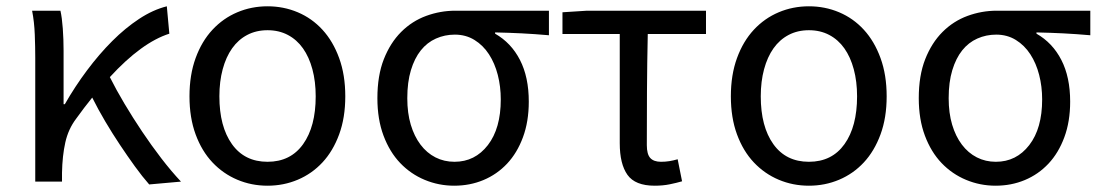

<svg xmlns="http://www.w3.org/2000/svg" viewBox="-20 -577 3498 610"><path d="M454 9Q432 -16 408.5 -48.5Q385 -81 361 -117Q337 -153 314.5 -191Q292 -229 273 -267Q260 -251 247.5 -234.5Q235 -218 222 -200Q197 -167 187.5 -124.5Q178 -82 177 -28V0H92V-394Q92 -427 90.5 -467Q89 -507 82 -543H172Q177 -521 179.5 -486.5Q182 -452 182 -416V-246H186Q218 -302 256.5 -353.5Q295 -405 336.5 -446.5Q378 -488 422 -517Q466 -546 510 -557L518 -470Q430 -442 329 -332Q349 -292 375.5 -247.5Q402 -203 431.5 -159Q461 -115 492.5 -74Q524 -33 555 0Z M830 13Q779 13 734 -6Q689 -25 655 -61Q621 -97 601.5 -150Q582 -203 582 -271Q582 -339 601.5 -392.5Q621 -446 655 -482.5Q689 -519 734 -538Q779 -557 830 -557Q881 -557 926 -538Q971 -519 1004.5 -482.5Q1038 -446 1057.5 -392.5Q1077 -339 1077 -271Q1077 -203 1057.5 -150Q1038 -97 1004.5 -61Q971 -25 926 -6Q881 13 830 13ZM830 -63Q903 -63 943 -119Q983 -175 983 -271Q983 -318 972.5 -357Q962 -396 942.5 -423.5Q923 -451 894.5 -466Q866 -481 830 -481Q794 -481 765.5 -466Q737 -451 717.5 -423.5Q698 -396 687.5 -357Q677 -318 677 -271Q677 -175 717 -119Q757 -63 830 -63Z M1423 13Q1374 13 1329.5 -5.5Q1285 -24 1251.5 -59Q1218 -94 1198.5 -146Q1179 -198 1179 -265Q1179 -337 1199.5 -389Q1220 -441 1254.5 -475.5Q1289 -510 1334 -526.5Q1379 -543 1427 -543H1724V-465Q1678 -469 1638 -471Q1598 -473 1553 -474V-470Q1604 -441 1632 -386.5Q1660 -332 1660 -254Q1660 -191 1641.5 -141Q1623 -91 1591 -57Q1559 -23 1516 -5Q1473 13 1423 13ZM1424 -63Q1489 -63 1530 -116Q1571 -169 1571 -261Q1571 -302 1561.5 -339Q1552 -376 1533.5 -404.5Q1515 -433 1487.5 -450Q1460 -467 1425 -467Q1393 -467 1365 -454.5Q1337 -442 1317 -417Q1297 -392 1285.5 -354Q1274 -316 1274 -265Q1274 -218 1285 -181Q1296 -144 1316 -117.5Q1336 -91 1363.5 -77Q1391 -63 1424 -63Z M2060 13Q1998 13 1973.5 -21.5Q1949 -56 1949 -122V-469H1767V-538L1845 -543H2223V-469H2038Q2036 -376 2035.5 -287.5Q2035 -199 2035 -116Q2035 -87 2046 -75Q2057 -63 2080 -63Q2094 -63 2106.5 -65Q2119 -67 2133 -71L2147 -1Q2130 4 2108 8.5Q2086 13 2060 13Z M2550 13Q2499 13 2454 -6Q2409 -25 2375 -61Q2341 -97 2321.5 -150Q2302 -203 2302 -271Q2302 -339 2321.5 -392.5Q2341 -446 2375 -482.5Q2409 -519 2454 -538Q2499 -557 2550 -557Q2601 -557 2646 -538Q2691 -519 2724.5 -482.5Q2758 -446 2777.5 -392.5Q2797 -339 2797 -271Q2797 -203 2777.5 -150Q2758 -97 2724.5 -61Q2691 -25 2646 -6Q2601 13 2550 13ZM2550 -63Q2623 -63 2663 -119Q2703 -175 2703 -271Q2703 -318 2692.5 -357Q2682 -396 2662.5 -423.5Q2643 -451 2614.5 -466Q2586 -481 2550 -481Q2514 -481 2485.5 -466Q2457 -451 2437.5 -423.5Q2418 -396 2407.5 -357Q2397 -318 2397 -271Q2397 -175 2437 -119Q2477 -63 2550 -63Z M3143 13Q3094 13 3049.5 -5.5Q3005 -24 2971.5 -59Q2938 -94 2918.5 -146Q2899 -198 2899 -265Q2899 -337 2919.5 -389Q2940 -441 2974.5 -475.5Q3009 -510 3054 -526.5Q3099 -543 3147 -543H3444V-465Q3398 -469 3358 -471Q3318 -473 3273 -474V-470Q3324 -441 3352 -386.5Q3380 -332 3380 -254Q3380 -191 3361.5 -141Q3343 -91 3311 -57Q3279 -23 3236 -5Q3193 13 3143 13ZM3144 -63Q3209 -63 3250 -116Q3291 -169 3291 -261Q3291 -302 3281.5 -339Q3272 -376 3253.5 -404.5Q3235 -433 3207.5 -450Q3180 -467 3145 -467Q3113 -467 3085 -454.5Q3057 -442 3037 -417Q3017 -392 3005.5 -354Q2994 -316 2994 -265Q2994 -218 3005 -181Q3016 -144 3036 -117.5Q3056 -91 3083.5 -77Q3111 -63 3144 -63Z"/></svg>

Font: SpoqaHanSansJP-Regular
Style: Regular
Weight: 400
Designer: [Source Han Sans]
Ryoko NISHIZUKA  (kana & ideographs); Paul D. Hunt (Latin, Greek & Cyrillic); Wenlong ZHANG  (bopomofo
Foundry: Spoqa (http://bi.spoqa.com)
Version: Version 1.002.20150607